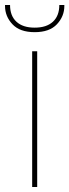

<svg xmlns="http://www.w3.org/2000/svg" viewBox="-43 -744 276 764"><path d="M105 -540V0H85V-540ZM213 -720Q213 -679 183.5 -647.5Q154 -616 95 -616Q36 -616 6.5 -647.5Q-23 -679 -23 -720V-724H-3Q-3 -681 22.5 -657.5Q48 -634 95 -634Q142 -634 167.5 -657.5Q193 -681 193 -724H213Z"/></svg>

Font: Fz Poppins Thin
Style: Regular
Weight: 100
Designer: Ninad Kale (Devanagari), Jonny Pinhorn (Latin)
Foundry: Indian Type Foundry
Version: Vit hóa bi Vntype.Com & FontZin.Com